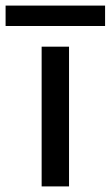

<svg xmlns="http://www.w3.org/2000/svg" viewBox="-79 -667 396 687"><path d="M70 -500H168V0H70ZM-59 -647H297V-574H-59Z"/></svg>

Font: AF Albert Sans Medium
Style: Regular
Weight: 500
Designer: Andreas Rasmussen
Foundry: a.Foundry
Version: Version 1.300;Glyphs 3.2 (3231)